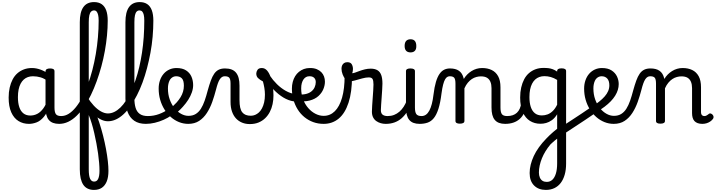

<svg xmlns="http://www.w3.org/2000/svg" viewBox="-20 -1172 6870 1843"><path d="M258 17Q201 17 157 -10.5Q113 -38 88 -94Q63 -150 63 -235Q63 -287 73 -331Q83 -375 101.5 -410Q120 -445 147.5 -469Q175 -493 210 -506Q245 -519 287 -519Q328 -519 371 -503Q414 -487 448 -461V-386Q408 -418 371.5 -429Q335 -440 296 -440Q270 -440 247.5 -432Q225 -424 207.5 -408Q190 -392 177.5 -368Q165 -344 158.5 -312Q152 -280 152 -239Q152 -184 165 -144.5Q178 -105 204.5 -84Q231 -63 271 -63Q307 -63 338.5 -79.5Q370 -96 396.5 -132.5Q423 -169 442 -229L458 -168Q435 -91 401.5 -51Q368 -11 330.5 3Q293 17 258 17ZM548 17Q514 17 489 7.5Q464 -2 448 -21.5Q432 -41 424.5 -70.5Q417 -100 417 -140V-486Q417 -501 428 -508Q439 -515 461 -515Q482 -515 492.5 -508.5Q503 -502 503 -488V-140Q503 -95 516.5 -76.5Q530 -58 567 -58Q576 -58 580.5 -46.5Q585 -35 583.5 -20.5Q582 -6 573.5 5.5Q565 17 548 17Z M548 17Q529 17 522.5 5.5Q516 -6 520 -20.5Q524 -35 536 -46.5Q548 -58 567 -58Q605 -58 640 -80Q675 -102 707.5 -142Q740 -182 769 -237Q798 -292 822.5 -358.5Q847 -425 866.5 -499.5Q886 -574 899.5 -653.5Q913 -733 920 -814Q927 -895 927 -974Q927 -993 940 -1002.5Q953 -1012 970.5 -1012Q988 -1012 1001 -1002.5Q1014 -993 1014 -974Q1014 -905 1007 -831.5Q1000 -758 986.5 -683Q973 -608 953 -534.5Q933 -461 908 -392Q883 -323 853 -261Q823 -199 788.5 -148.5Q754 -98 715.5 -60.5Q677 -23 635 -3Q593 17 548 17Z M882 651Q848 651 822 638.5Q796 626 779.5 601.5Q763 577 754.5 540Q746 503 746 453V-959Q746 -1055 780 -1103.5Q814 -1152 883 -1152Q927 -1152 956 -1132Q985 -1112 999.5 -1072.5Q1014 -1033 1014 -974Q1014 -955 1001 -946Q988 -937 970.5 -937Q953 -937 940 -946Q927 -955 927 -974Q927 -1007 922 -1028.5Q917 -1050 907.5 -1061Q898 -1072 883 -1072Q867 -1072 855 -1061Q843 -1050 837.5 -1025Q832 -1000 832 -959V-220Q861 -176 886 -119Q911 -62 932 1.5Q953 65 969.5 130.5Q986 196 997.5 258Q1009 320 1015 374Q1021 428 1021 468Q1021 529 1004.5 569.5Q988 610 957.5 630.5Q927 651 882 651ZM883 571Q897 571 906.5 564.5Q916 558 922 545.5Q928 533 931.5 513.5Q935 494 935 468Q935 433 931.5 391Q928 349 921.5 301.5Q915 254 905.5 204.5Q896 155 885 106.5Q874 58 860.5 13.5Q847 -31 832 -68V453Q832 517 845 544Q858 571 883 571Z M1016 -8Q978 -8 939.5 -29.5Q901 -51 865 -91.5Q829 -132 797 -188Q792 -197 796 -212Q800 -227 806.5 -238.5Q813 -250 815 -245Q846 -195 880 -158.5Q914 -122 949 -102.5Q984 -83 1016 -83Q1047 -83 1077 -97.5Q1107 -112 1135.5 -139.5Q1164 -167 1189.5 -206.5Q1215 -246 1238 -295.5Q1261 -345 1281 -403.5Q1301 -462 1316.5 -528Q1332 -594 1343 -666Q1354 -738 1359.5 -815.5Q1365 -893 1365 -974Q1365 -993 1378 -1002.5Q1391 -1012 1408.5 -1012Q1426 -1012 1439 -1002.5Q1452 -993 1452 -974Q1452 -896 1445 -818Q1438 -740 1424 -664.5Q1410 -589 1391 -517Q1372 -445 1348 -380Q1324 -315 1295 -258.5Q1266 -202 1234 -155.5Q1202 -109 1166.5 -76Q1131 -43 1093 -25.5Q1055 -8 1016 -8Z M1380 17Q1312 17 1268.5 -13Q1225 -43 1204.5 -98.5Q1184 -154 1184 -228V-959Q1184 -1056 1218.5 -1104Q1253 -1152 1321 -1152Q1365 -1152 1394 -1132Q1423 -1112 1437.5 -1072.5Q1452 -1033 1452 -974Q1452 -955 1439 -946Q1426 -937 1408.5 -937Q1391 -937 1378 -946Q1365 -955 1365 -974Q1365 -1008 1360 -1029.5Q1355 -1051 1345 -1061.5Q1335 -1072 1319 -1072Q1303 -1072 1292 -1061Q1281 -1050 1275.5 -1025.5Q1270 -1001 1270 -959V-228Q1270 -176 1281.5 -137.5Q1293 -99 1321.5 -78.5Q1350 -58 1399 -58Q1413 -58 1419.5 -46.5Q1426 -35 1424.5 -20.5Q1423 -6 1412 5.5Q1401 17 1380 17Z M1380 17Q1361 17 1354.5 5.5Q1348 -6 1352 -20.5Q1356 -35 1368 -46.5Q1380 -58 1399 -58Q1455 -58 1506.5 -77Q1558 -96 1595 -124Q1609 -133 1619 -128Q1629 -123 1634 -110.5Q1639 -98 1637.5 -84.5Q1636 -71 1625 -64Q1593 -41 1551.5 -22.5Q1510 -4 1466 6.5Q1422 17 1380 17Z M1599 -121Q1621 -136 1640.5 -153.5Q1660 -171 1676 -189Q1698 -214 1713.5 -239.5Q1729 -265 1737 -292.5Q1745 -320 1745 -349Q1745 -401 1725 -420.5Q1705 -440 1671 -440Q1657 -440 1650.5 -452Q1644 -464 1644.5 -479.5Q1645 -495 1652.5 -507Q1660 -519 1674 -519Q1731 -519 1766.5 -496Q1802 -473 1818 -435.5Q1834 -398 1834 -355Q1834 -321 1821.5 -285Q1809 -249 1787 -214.5Q1765 -180 1736 -148Q1715 -124 1691 -103Q1667 -82 1641 -64Z M1787 17Q1741 17 1698.5 0Q1656 -17 1620.5 -48Q1585 -79 1558.5 -121.5Q1532 -164 1517.5 -214.5Q1503 -265 1503 -321Q1503 -364 1515.5 -400.5Q1528 -437 1551 -463.5Q1574 -490 1605.5 -504.5Q1637 -519 1674 -519Q1688 -519 1694.5 -507Q1701 -495 1700.5 -479.5Q1700 -464 1692 -452Q1684 -440 1670 -440Q1657 -440 1645 -435Q1633 -430 1623 -420.5Q1613 -411 1606.5 -397Q1600 -383 1596 -364.5Q1592 -346 1592 -323Q1592 -266 1609 -218Q1626 -170 1654.5 -134.5Q1683 -99 1718 -79.5Q1753 -60 1789 -60Q1830 -60 1859 -78Q1888 -96 1908.5 -128.5Q1929 -161 1944.5 -205.5Q1960 -250 1974 -304Q1989 -358 2003.5 -398Q2018 -438 2036 -464Q2054 -490 2079 -502.5Q2104 -515 2140 -515Q2154 -515 2160.5 -503.5Q2167 -492 2166.5 -477.5Q2166 -463 2158.5 -451.5Q2151 -440 2137 -440Q2123 -440 2111.5 -433Q2100 -426 2090 -411Q2080 -396 2071 -371Q2062 -346 2053 -310Q2038 -252 2017.5 -194Q1997 -136 1966 -88Q1935 -40 1891.5 -11.5Q1848 17 1787 17Z M2378 19Q2338 19 2304.5 5.5Q2271 -8 2246 -34.5Q2221 -61 2207 -101Q2193 -141 2193 -193V-369Q2193 -411 2181 -425.5Q2169 -440 2138 -440Q2122 -440 2113.5 -451.5Q2105 -463 2105 -477.5Q2105 -492 2113.5 -503.5Q2122 -515 2140 -515Q2176 -515 2202.5 -505Q2229 -495 2246 -474Q2263 -453 2271 -422Q2279 -391 2279 -349V-211Q2279 -169 2285.5 -140Q2292 -111 2305.5 -94Q2319 -77 2339.5 -69Q2360 -61 2388 -61Q2409 -61 2428.5 -69Q2448 -77 2465 -92.5Q2482 -108 2495 -132.5Q2508 -157 2515.5 -189.5Q2523 -222 2523 -264Q2523 -296 2517.5 -328.5Q2512 -361 2504 -390Q2474 -406 2457 -422.5Q2440 -439 2440 -466Q2440 -483 2451.5 -501Q2463 -519 2493 -519Q2523 -519 2544 -494.5Q2565 -470 2578.5 -430Q2592 -390 2598.5 -344Q2605 -298 2605 -255Q2605 -213 2596.5 -172.5Q2588 -132 2570 -97.5Q2552 -63 2525 -37Q2498 -11 2461.5 4Q2425 19 2378 19Z M2799 -199Q2748 -207 2700 -236Q2652 -265 2607.5 -311Q2563 -357 2522 -415Q2510 -433 2518 -447Q2526 -461 2542 -463.5Q2558 -466 2569 -448Q2599 -403 2638 -364.5Q2677 -326 2722 -300.5Q2767 -275 2816 -268Q2829 -266 2834 -254.5Q2839 -243 2836.5 -229.5Q2834 -216 2824.5 -206.5Q2815 -197 2799 -199Z M2822 -270Q2872 -261 2908 -268Q2944 -275 2967 -293Q2990 -311 3000.5 -335Q3011 -359 3011 -384Q3011 -410 2995.5 -425Q2980 -440 2953 -440Q2939 -440 2932 -452Q2925 -464 2925.5 -479.5Q2926 -495 2934 -507Q2942 -519 2958 -519Q2994 -519 3020.5 -508Q3047 -497 3064.5 -479Q3082 -461 3090.5 -437.5Q3099 -414 3099 -388Q3099 -353 3084 -316.5Q3069 -280 3037 -250.5Q3005 -221 2953 -207Q2901 -193 2827 -203Z M3087 17Q3033 17 2986.5 0Q2940 -17 2902 -48Q2864 -79 2837.5 -121.5Q2811 -164 2796.5 -214.5Q2782 -265 2782 -321Q2782 -355 2790 -385.5Q2798 -416 2813 -440.5Q2828 -465 2849.5 -482.5Q2871 -500 2897 -509.5Q2923 -519 2953 -519Q2967 -519 2973.5 -507Q2980 -495 2979.5 -479.5Q2979 -464 2971 -452Q2963 -440 2949 -440Q2932 -440 2918 -432.5Q2904 -425 2893.5 -410Q2883 -395 2877 -373.5Q2871 -352 2871 -323Q2871 -266 2889.5 -218Q2908 -170 2939 -134.5Q2970 -99 3008.5 -79.5Q3047 -60 3087 -60Q3149 -60 3194 -104.5Q3239 -149 3263.5 -234.5Q3288 -320 3288 -443Q3288 -457 3298.5 -463.5Q3309 -470 3323.5 -469.5Q3338 -469 3348.5 -461.5Q3359 -454 3359 -440Q3359 -288 3325.5 -186Q3292 -84 3231 -33.5Q3170 17 3087 17Z M3681 17Q3658 17 3635 10.5Q3612 4 3592.5 -9.5Q3573 -23 3561.5 -45.5Q3550 -68 3550 -100Q3550 -125 3552.5 -159Q3555 -193 3557.5 -230.5Q3560 -268 3562.5 -302Q3565 -336 3565 -361Q3565 -400 3555.5 -414.5Q3546 -429 3520 -429Q3492 -429 3456 -419Q3420 -409 3386 -399.5Q3352 -390 3331 -390Q3313 -390 3296.5 -409.5Q3280 -429 3269 -457.5Q3258 -486 3258 -513Q3258 -531 3264.5 -545Q3271 -559 3283.5 -567Q3296 -575 3314 -575Q3345 -575 3356.5 -555Q3368 -535 3368 -510Q3368 -499 3366 -488Q3364 -477 3361 -469Q3371 -469 3389.5 -475.5Q3408 -482 3432 -491Q3456 -500 3483.5 -506.5Q3511 -513 3538 -513Q3578 -513 3603 -498Q3628 -483 3639.5 -451.5Q3651 -420 3651 -369Q3651 -346 3648.5 -310.5Q3646 -275 3643.5 -237Q3641 -199 3638.5 -166Q3636 -133 3636 -115Q3636 -84 3653 -71Q3670 -58 3700 -58Q3714 -58 3721 -46.5Q3728 -35 3726.5 -20.5Q3725 -6 3714 5.5Q3703 17 3681 17Z M3683 17Q3669 17 3662.5 5.5Q3656 -6 3657.5 -20.5Q3659 -35 3670 -46.5Q3681 -58 3702 -58Q3735 -58 3763 -69Q3791 -80 3814 -100Q3837 -120 3854.5 -147Q3872 -174 3884 -205Q3890 -220 3901.5 -218.5Q3913 -217 3921.5 -207Q3930 -197 3927 -186Q3912 -138 3888.5 -100.5Q3865 -63 3834.5 -36.5Q3804 -10 3766 3.5Q3728 17 3683 17Z M4008 17Q3974 17 3949 7.5Q3924 -2 3908 -21.5Q3892 -41 3884.5 -70.5Q3877 -100 3877 -140V-489Q3877 -502 3887.5 -508.5Q3898 -515 3919 -515Q3941 -515 3952 -508.5Q3963 -502 3963 -489V-140Q3963 -95 3976.5 -76.5Q3990 -58 4027 -58Q4041 -58 4048 -46.5Q4055 -35 4053.5 -20.5Q4052 -6 4041 5.5Q4030 17 4008 17ZM3921 -669Q3893 -669 3878.5 -684.5Q3864 -700 3864 -731Q3864 -763 3878.5 -779Q3893 -795 3921 -795Q3948 -795 3962 -779Q3976 -763 3976 -731Q3977 -700 3962.5 -684.5Q3948 -669 3921 -669Z M4008 17Q3999 17 3995 5.5Q3991 -6 3993 -20.5Q3995 -35 4003 -46.5Q4011 -58 4026 -58Q4050 -58 4068.5 -71Q4087 -84 4101 -110Q4115 -136 4125 -174Q4135 -212 4141 -263Q4150 -337 4164.5 -385.5Q4179 -434 4199 -462.5Q4219 -491 4244 -503Q4269 -515 4299 -515Q4308 -515 4312.5 -503.5Q4317 -492 4316.5 -477.5Q4316 -463 4311 -451.5Q4306 -440 4297 -440Q4285 -440 4273.5 -433.5Q4262 -427 4252 -409.5Q4242 -392 4233.5 -359.5Q4225 -327 4218 -275Q4207 -185 4188.5 -127.5Q4170 -70 4144.5 -38.5Q4119 -7 4085 5Q4051 17 4008 17Z M4829 17Q4795 17 4770 7.5Q4745 -2 4729 -21.5Q4713 -41 4705.5 -70.5Q4698 -100 4698 -140V-326Q4698 -361 4687.5 -386.5Q4677 -412 4655 -425.5Q4633 -439 4596 -439Q4575 -439 4552.5 -433Q4530 -427 4509.5 -413.5Q4489 -400 4470.5 -378Q4452 -356 4438 -324V-11Q4438 2 4427 8.5Q4416 15 4394 15Q4373 15 4362.5 8.5Q4352 2 4352 -11V-369Q4352 -411 4340 -425.5Q4328 -440 4297 -440Q4282 -440 4275 -451.5Q4268 -463 4268 -477.5Q4268 -492 4276 -503.5Q4284 -515 4299 -515Q4326 -515 4347.5 -509.5Q4369 -504 4385.5 -492.5Q4402 -481 4413 -463.5Q4424 -446 4430 -422L4432 -414Q4446 -438 4465 -457Q4484 -476 4506.5 -490Q4529 -504 4554.5 -511.5Q4580 -519 4608 -519Q4660 -519 4699.5 -500Q4739 -481 4761.5 -440.5Q4784 -400 4784 -334V-140Q4784 -95 4797.5 -76.5Q4811 -58 4848 -58Q4862 -58 4869 -46.5Q4876 -35 4874.5 -20.5Q4873 -6 4862 5.5Q4851 17 4829 17Z M4829 17Q4815 17 4808.5 5.5Q4802 -6 4803.5 -20.5Q4805 -35 4816 -46.5Q4827 -58 4848 -58Q4878 -58 4901.5 -66Q4925 -74 4942 -90Q4959 -106 4969.5 -130Q4980 -154 4984 -186Q4986 -201 4999 -205.5Q5012 -210 5024.5 -205.5Q5037 -201 5035 -186Q5031 -133 5014 -94.5Q4997 -56 4970 -31.5Q4943 -7 4907.5 5Q4872 17 4829 17Z M5220 651Q5149 651 5106.5 608.5Q5064 566 5064 489Q5064 450 5074 409Q5084 368 5103.5 326Q5123 284 5153.5 241.5Q5184 199 5224 158Q5240 141 5257 125Q5274 109 5292 93.5Q5310 78 5328 64V-75Q5305 -38 5277.5 -18.5Q5250 1 5222.5 8.5Q5195 16 5168 16Q5111 16 5067 -11.5Q5023 -39 4998 -95Q4973 -151 4973 -236Q4973 -288 4983 -332Q4993 -376 5011.5 -411Q5030 -446 5057.5 -470Q5085 -494 5120 -507Q5155 -520 5197 -520Q5225 -520 5245 -517.5Q5265 -515 5284.5 -508Q5304 -501 5328 -485V-490Q5328 -503 5338.5 -509.5Q5349 -516 5371 -516Q5392 -516 5403 -509.5Q5414 -503 5414 -490V398Q5414 458 5400.5 505Q5387 552 5362 584.5Q5337 617 5301 634Q5265 651 5220 651ZM5228 574Q5260 574 5282 553.5Q5304 533 5316 493.5Q5328 454 5328 396V159Q5315 169 5304 178Q5293 187 5283 196.5Q5273 206 5264 214Q5237 246 5216.5 279.5Q5196 313 5182 347.5Q5168 382 5160.5 416.5Q5153 451 5153 484Q5153 512 5162 532.5Q5171 553 5187.5 563.5Q5204 574 5228 574ZM5181 -64Q5210 -64 5236.5 -74Q5263 -84 5286.5 -107Q5310 -130 5328 -167V-405Q5297 -424 5267 -432.5Q5237 -441 5206 -441Q5180 -441 5157.5 -433Q5135 -425 5117.5 -409Q5100 -393 5087.5 -369Q5075 -345 5068.5 -313Q5062 -281 5062 -240Q5062 -185 5075 -145.5Q5088 -106 5114.5 -85Q5141 -64 5181 -64Z M5699 -90Q5652 -57 5600.5 -23Q5549 11 5498 44.5Q5447 78 5400 109Q5392 114 5383 107.5Q5374 101 5367.5 88.5Q5361 76 5360.5 64Q5360 52 5369 45Q5413 16 5463 -16Q5513 -48 5564 -82.5Q5615 -117 5665 -151Q5673 -157 5683 -151Q5693 -145 5700 -133Q5707 -121 5707.5 -109Q5708 -97 5699 -90Z M5667 -148Q5703 -174 5733 -198Q5763 -222 5784.5 -246.5Q5806 -271 5817.5 -297.5Q5829 -324 5829 -353Q5829 -396 5809 -418Q5789 -440 5755 -440Q5741 -440 5734.5 -452Q5728 -464 5728.5 -479.5Q5729 -495 5736.5 -507Q5744 -519 5758 -519Q5815 -519 5850.5 -496Q5886 -473 5902.5 -438Q5919 -403 5919 -365Q5919 -337 5910.5 -309Q5902 -281 5885 -253.5Q5868 -226 5842.5 -199.5Q5817 -173 5782.5 -147Q5748 -121 5704 -95Z M5871 17Q5825 17 5782.5 0Q5740 -17 5704.5 -48Q5669 -79 5642.5 -121.5Q5616 -164 5601.5 -214.5Q5587 -265 5587 -321Q5587 -364 5599.5 -400.5Q5612 -437 5635 -463.5Q5658 -490 5689.5 -504.5Q5721 -519 5758 -519Q5772 -519 5778.5 -507Q5785 -495 5784.5 -479.5Q5784 -464 5776 -452Q5768 -440 5754 -440Q5741 -440 5729 -435Q5717 -430 5707 -420.5Q5697 -411 5690.5 -397Q5684 -383 5680 -364.5Q5676 -346 5676 -323Q5676 -266 5693 -218Q5710 -170 5738.5 -134.5Q5767 -99 5802 -79.5Q5837 -60 5873 -60Q5914 -60 5943 -78Q5972 -96 5992.5 -128.5Q6013 -161 6028.5 -205.5Q6044 -250 6058 -304Q6073 -358 6087.5 -398Q6102 -438 6120 -464Q6138 -490 6163 -502.5Q6188 -515 6224 -515Q6238 -515 6244.5 -503.5Q6251 -492 6250.5 -477.5Q6250 -463 6242.5 -451.5Q6235 -440 6221 -440Q6207 -440 6195.5 -433Q6184 -426 6174 -411Q6164 -396 6155 -371Q6146 -346 6137 -310Q6122 -252 6101.5 -194Q6081 -136 6050 -88Q6019 -40 5975.5 -11.5Q5932 17 5871 17Z M6319 15Q6298 15 6287.5 8.5Q6277 2 6277 -11V-369Q6277 -411 6265 -425.5Q6253 -440 6222 -440Q6207 -440 6200 -451.5Q6193 -463 6193 -477.5Q6193 -492 6201 -503.5Q6209 -515 6224 -515Q6251 -515 6272.5 -509.5Q6294 -504 6310.5 -492.5Q6327 -481 6338 -463.5Q6349 -446 6355 -422L6357 -414Q6371 -438 6390 -457Q6409 -476 6431.5 -490Q6454 -504 6479.5 -511.5Q6505 -519 6533 -519Q6585 -519 6624.5 -500Q6664 -481 6686.5 -440.5Q6709 -400 6709 -334V-96Q6709 -83 6713 -74.5Q6717 -66 6724.5 -62Q6732 -58 6741 -58Q6750 -58 6757.5 -61Q6765 -64 6772 -69.5Q6779 -75 6786 -80Q6794 -86 6804 -82Q6814 -78 6821 -70Q6829 -60 6829.5 -50Q6830 -40 6824 -31Q6813 -16 6796.5 -5Q6780 6 6761 11.5Q6742 17 6722 17Q6696 17 6677 10Q6658 3 6646 -10Q6634 -23 6628.5 -42.5Q6623 -62 6623 -86V-326Q6623 -361 6612.5 -386.5Q6602 -412 6580 -425.5Q6558 -439 6521 -439Q6500 -439 6477.5 -433Q6455 -427 6434.5 -413.5Q6414 -400 6395.5 -378Q6377 -356 6363 -324V-11Q6363 2 6352 8.5Q6341 15 6319 15Z"/></svg>

Font: Playwrite CL
Style: Regular
Weight: 400
Designer: Veronika Burian, José Scaglione
Foundry: TypeTogether
Version: Version 1.002